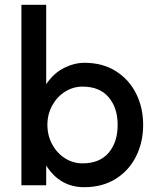

<svg xmlns="http://www.w3.org/2000/svg" viewBox="-20 -770 664 798"><path d="M469 -251Q469 -322 431.5 -366Q394 -410 323 -410Q284 -410 250.5 -389Q217 -368 197 -331.5Q177 -295 177 -251Q177 -207 197 -170Q217 -133 250.5 -112Q284 -91 323 -91Q394 -91 431.5 -135Q469 -179 469 -251ZM69 -750H172V-420Q203 -466 246 -487.5Q289 -509 331 -509Q407 -509 462 -474Q517 -439 546 -380.5Q575 -322 575 -251Q575 -180 546 -121Q517 -62 461.5 -27Q406 8 330 8Q229 8 172 -82V0H69Z"/></svg>

Font: SUIT SemiBold
Style: Regular
Weight: 600
Designer: Sunn Youn; Korean Glyphs from Source Han Sans (Sandoll Communications; Soo-young Jang, Joo-yeon Kang)
Foundry: Sunn
Version: Version 1.140